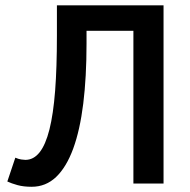

<svg xmlns="http://www.w3.org/2000/svg" viewBox="-20 -696 721 728"><path d="M308.1 -579.1V-530.8Q308.1 -403.8 295.7 -303.2Q283.2 -202.6 257.6 -132.6Q231.9 -62.5 192.9 -25.1Q153.8 12.2 100.1 12.2Q69.3 12.2 46.4 5.9Q23.4 -0.5 7.8 -7.8L38.1 -98.1Q50.3 -92.8 60.5 -91.3Q70.8 -89.8 76.2 -89.8Q107.4 -89.8 130.1 -118.4Q152.8 -147 167.5 -205.1Q182.1 -263.2 189 -351.6Q195.8 -439.9 195.8 -560.1V-675.8H600.1V0H485.8V-579.1Z"/></svg>

Font: Lorenzo Sans Medium
Style: Regular
Weight: 500
Foundry: Intel Corporation
Version: Version 1.00; ttfautohint (v1.5)